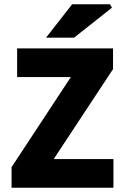

<svg xmlns="http://www.w3.org/2000/svg" viewBox="-20 -877 582 897"><path d="M34 0V-96L311 -517H60V-651H508V-554L231 -134H510V0ZM195 -701 317 -857H494L503 -841L326 -701Z"/></svg>

Font: Source Sans 3 ExtraBold
Style: Regular
Weight: 800
Designer: Paul D. Hunt
Foundry: Adobe
Version: Version 3.052;hotconv 1.1.0;makeotfexe 2.6.0